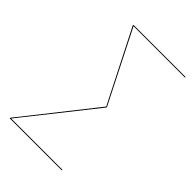

<svg xmlns="http://www.w3.org/2000/svg" viewBox="-204 -765 850 850"><g transform="rotate(45 221.0 -340.0)"><path d="M442 -676H120L290 -340V-337L26 -4H347V0H20L21 -4L286 -339L115 -676L116 -680H442Z"/></g></svg>

Font: Fira Sans Condensed Four
Style: Italic
Weight: 100
Width: 3
Italic angle: -8°
Designer: bBox Type GmbH & Carrois Corporate GbR & Edenspiekermann AG
Foundry: bBox Type GmbH & Carrois Corporate GbR & Edenspiekermann AG
Version: Version 4.301